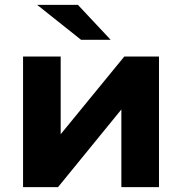

<svg xmlns="http://www.w3.org/2000/svg" viewBox="-20 -771 750 791"><path d="M75 -538H230V-218L492 -538H635V0H480V-320L219 0H75ZM133 -751H301L436 -607H314Z"/></svg>

Font: APTA Sans Regular
Style: Bold Italic
Weight: 700
Version: Version 7.200